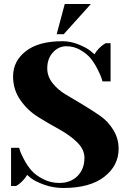

<svg xmlns="http://www.w3.org/2000/svg" viewBox="-20 -920 635 955"><path d="M275 -10Q331 -10 365.5 -44.5Q400 -79 400 -135Q400 -177 363.5 -212.5Q327 -248 275 -276.5Q223 -305 170.5 -337.5Q118 -370 81.5 -422Q45 -474 45 -540Q45 -616 108.5 -665.5Q172 -715 290 -715Q332 -715 372 -698.5Q412 -682 431 -666L450 -650Q459 -666 472.5 -679.5Q486 -693 496 -699L505 -705H530V-515H490Q488 -522 484 -534Q480 -546 465 -576Q450 -606 431.5 -629Q413 -652 380.5 -671Q348 -690 310 -690Q271 -690 243 -659Q215 -628 215 -580Q215 -540 241.5 -506.5Q268 -473 307 -450Q346 -427 392.5 -399Q439 -371 478 -344Q517 -317 543.5 -274Q570 -231 570 -180Q570 -96 498.5 -40.5Q427 15 295 15Q244 15 199 -1.5Q154 -18 134 -34L115 -50Q106 -34 92.5 -20.5Q79 -7 70 -1L60 5H35V-185H75Q77 -178 81 -166Q85 -154 101 -124Q117 -94 137.5 -71Q158 -48 195 -29Q232 -10 275 -10ZM302 -900H432L297 -750H262Z"/></svg>

Font: Yeseva One
Style: Regular
Weight: 400
Designer: Jovanny Lemonad
Foundry: Jovanny Lemonad
Version: Version 2.000